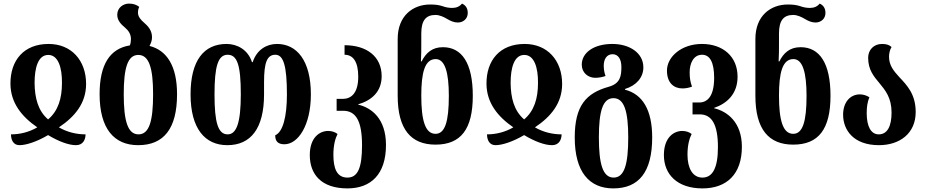

<svg xmlns="http://www.w3.org/2000/svg" viewBox="-20 -793 5141 1066"><path d="M88 13C126 13 186 -7 247 -43C307 -7 362 13 402 13C443 13 455 -21 455 -47C405 -47 353 -59 307 -86C397 -146 458 -221 458 -327C458 -458 376 -549 250 -549C112 -549 37 -458 38 -327C39 -222 100 -146 187 -86C141 -59 90 -47 41 -47C41 -18 53 13 88 13ZM247 -130C191 -178 173 -249 172 -332C172 -418 192 -488 248 -488C303 -488 325 -418 324 -332C324 -247 303 -177 247 -130Z M810 -538C818 -552 824 -568 824 -586C824 -624 802 -648 780 -667C761 -683 746 -701 746 -723C746 -734 748 -744 753 -755C738 -766 722 -773 696 -773C665 -773 631 -751 631 -711C631 -679 652 -658 676 -638C693 -623 707 -604 707 -576C707 -563 705 -551 701 -541C590 -523 533 -435 533 -270C533 -78 614 13 747 13C889 13 963 -78 963 -270C963 -427 906 -514 810 -538ZM749 -47C689 -47 667 -122 667 -270C667 -414 688 -488 748 -488C808 -488 830 -414 830 -270C830 -122 809 -47 749 -47Z M1242 13C1372 13 1446 -79 1446 -269V-337C1446 -447 1463 -489 1509 -489C1554 -489 1573 -426 1573 -269C1573 -146 1551 -60 1508 -42C1508 -12 1520 8 1559 8C1635 8 1706 -97 1706 -269C1706 -458 1627 -549 1518 -549C1461 -549 1406 -518 1383 -448H1379C1357 -517 1297 -549 1238 -549C1111 -549 1038 -456 1038 -269C1038 -79 1118 13 1242 13ZM1244 -47C1190 -47 1171 -114 1171 -269C1171 -424 1190 -489 1244 -489C1297 -489 1317 -432 1317 -269C1317 -114 1294 -47 1244 -47Z M1909 253C2039 253 2123 175 2123 12C2123 -135 2042 -195 1969 -212V-214C2042 -235 2099 -283 2099 -370C2099 -480 2015 -542 1893 -542V-489C1942 -489 1969 -448 1969 -367C1969 -276 1930 -244 1883 -244H1849V-178H1885C1957 -178 1990 -120 1990 14C1990 140 1966 193 1909 193C1849 193 1831 140 1831 66C1831 11 1842 -25 1854 -49C1842 -59 1823 -66 1802 -66C1755 -66 1700 -30 1700 68C1700 175 1764 253 1909 253Z M2398 10C2538 10 2605 -75 2605 -261C2605 -443 2544 -531 2439 -531C2378 -531 2344 -498 2321 -452H2317C2319 -482 2319 -523 2319 -555V-607C2319 -680 2345 -710 2398 -710C2421 -710 2446 -698 2464 -687C2481 -677 2500 -668 2522 -668C2551 -668 2577 -688 2577 -721C2577 -750 2563 -765 2545 -773C2532 -757 2514 -749 2491 -749C2473 -749 2455 -752 2436 -759C2417 -765 2399 -768 2368 -768C2273 -768 2188 -706 2188 -577V-261C2188 -75 2262 10 2398 10ZM2398 -50C2340 -50 2319 -127 2319 -262C2319 -389 2338 -465 2399 -465C2451 -465 2472 -389 2472 -261C2472 -119 2451 -50 2398 -50Z M2731 13C2769 13 2829 -7 2890 -43C2950 -7 3005 13 3045 13C3086 13 3098 -21 3098 -47C3048 -47 2996 -59 2950 -86C3040 -146 3101 -221 3101 -327C3101 -458 3019 -549 2893 -549C2755 -549 2680 -458 2681 -327C2682 -222 2743 -146 2830 -86C2784 -59 2733 -47 2684 -47C2684 -18 2696 13 2731 13ZM2890 -130C2834 -178 2816 -249 2815 -332C2815 -418 2835 -488 2891 -488C2946 -488 2968 -418 2967 -332C2967 -247 2946 -177 2890 -130Z M3385 253C3527 253 3601 162 3601 -30C3601 -182 3548 -270 3450 -295V-299C3513 -318 3552 -363 3552 -419C3552 -500 3474 -549 3380 -549C3276 -549 3210 -500 3210 -434C3210 -390 3244 -361 3285 -361C3304 -361 3325 -365 3342 -371C3338 -382 3332 -401 3332 -428C3332 -465 3349 -492 3381 -492C3412 -492 3430 -465 3430 -421C3430 -371 3424 -329 3359 -311C3234 -276 3171 -206 3171 -30C3171 162 3252 253 3385 253ZM3387 193C3327 193 3305 118 3305 -30C3305 -174 3326 -248 3386 -248C3446 -248 3468 -174 3468 -30C3468 118 3447 193 3387 193Z M3880 253C4014 253 4099 175 4099 22C4099 -115 4017 -175 3945 -192V-194C4018 -219 4075 -273 4075 -367C4075 -480 3993 -549 3877 -549C3764 -549 3683 -478 3683 -401C3683 -333 3721 -302 3769 -302C3785 -302 3804 -305 3822 -312C3813 -338 3809 -358 3809 -392C3809 -439 3829 -489 3878 -489C3921 -489 3945 -448 3945 -361C3945 -256 3906 -224 3862 -224H3825V-158H3865C3933 -158 3966 -100 3966 24C3966 140 3936 193 3880 193C3825 193 3797 140 3797 66C3797 11 3808 -25 3820 -49C3808 -59 3789 -66 3768 -66C3721 -66 3666 -30 3666 68C3666 175 3740 253 3880 253Z M4384 10C4524 10 4591 -75 4591 -261C4591 -443 4530 -531 4425 -531C4364 -531 4330 -498 4307 -452H4303C4305 -482 4305 -523 4305 -555V-607C4305 -680 4331 -710 4384 -710C4407 -710 4432 -698 4450 -687C4467 -677 4486 -668 4508 -668C4537 -668 4563 -688 4563 -721C4563 -750 4549 -765 4531 -773C4518 -757 4500 -749 4477 -749C4459 -749 4441 -752 4422 -759C4403 -765 4385 -768 4354 -768C4259 -768 4174 -706 4174 -577V-261C4174 -75 4248 10 4384 10ZM4384 -50C4326 -50 4305 -127 4305 -262C4305 -389 4324 -465 4385 -465C4437 -465 4458 -389 4458 -261C4458 -119 4437 -50 4384 -50Z M4860 13C4974 13 5064 -51 5064 -171C5064 -271 5015 -320 4973 -365C4943 -398 4916 -429 4916 -478C4916 -497 4921 -518 4930 -532C4918 -543 4903 -549 4877 -549C4831 -549 4800 -516 4800 -472C4800 -405 4832 -368 4863 -331C4896 -291 4930 -250 4930 -168C4930 -91 4906 -47 4859 -47C4815 -47 4792 -92 4792 -165C4792 -199 4796 -227 4807 -253C4790 -264 4771 -269 4754 -269C4700 -269 4661 -225 4661 -156C4661 -72 4718 13 4860 13Z"/></svg>

Font: Noto Serif Georgian ExtraCondensed Bold
Style: Regular
Weight: 700
Width: 2
Designer: Monotype Design Team, Akaki Razmadze
Foundry: Google LLC
Version: Version 2.003